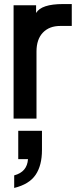

<svg xmlns="http://www.w3.org/2000/svg" viewBox="-20 -575 390 947"><path d="M47 -549H158V-511Q184 -555 291 -555H334V-447H277Q223 -447 191.5 -414Q160 -381 160 -321V10H47ZM118 210H70V70H187V165Q187 241 155.5 287.5Q124 334 50 352V290Q114 273 118 210Z"/></svg>

Font: BLUETTI 2.0 Medium
Style: Italic
Weight: 500
Designer: Stijn de Vries
Foundry: tokotype
Version: Version 2.005;October 31, 2023;FontCreator 14.0.0.2814 64-bi